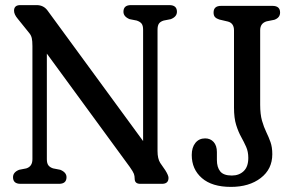

<svg xmlns="http://www.w3.org/2000/svg" viewBox="-20 -720 1146 752"><path d="M240.5 -26Q240.5 0 211 0H60.5Q31 0 31 -26Q31 -45.5 55 -55L83 -60.5Q107 -68 107 -96.5V-539.5Q107 -559.5 104.5 -570.5Q102 -581.5 95 -590L49.5 -646.5Q35 -663.5 35 -678Q35 -700 59.5 -700H123.5Q150.5 -700 166 -679L540.5 -167.5V-603.5Q540.5 -619.5 534.8 -627.2Q529 -635 515.5 -639.5L487.5 -645Q463.5 -655 463.5 -674Q463.5 -700 493 -700H643Q673 -700 673 -674Q673 -654.5 649 -645L621 -639.5Q608 -635.5 602.5 -627.5Q597 -619.5 597 -603.5V-128.5Q597 -98.5 607.5 -82L627.5 -53Q640 -33 640 -23.5Q640 0 614.5 0H529.5Q507.5 0 507.5 -20Q507.5 -30.5 504.5 -39Q501.5 -47.5 488 -66.5L163.5 -510V-96.5Q163.5 -80.5 169.5 -72.5Q175.5 -64.5 188 -60.5L216 -55Q240.5 -45 240.5 -26ZM1046.5 -116Q1046.5 -57.5 1001.2 -22.8Q956 12 884.5 12Q810.5 12 770.8 -22.5Q731 -57 731 -113Q731 -142.5 745.2 -160.2Q759.5 -178 783.5 -178Q804 -178 816.8 -163.8Q829.5 -149.5 829.5 -124.5V-93.5Q829.5 -65 842.5 -48.8Q855.5 -32.5 888 -32.5Q916.5 -32.5 934.5 -49.8Q952.5 -67 952.5 -101.5Q952.5 -126 944 -145Q935.5 -164 924.5 -183.8Q913.5 -203.5 905 -230.5Q896.5 -257.5 896.5 -298.5V-601Q896.5 -629 873 -635.5L839 -643.5Q828 -647 822.2 -653Q816.5 -659 816.5 -671Q816.5 -697 846 -697H1047Q1077 -697 1077 -671Q1077 -650.5 1054.5 -642.5L1024.5 -636.5Q999 -629 999 -601.5V-310Q999 -272.5 1006.2 -247.2Q1013.5 -222 1023 -202.5Q1032.5 -183 1039.5 -163.2Q1046.5 -143.5 1046.5 -116Z"/></svg>

Font: Fraunces 144pt SuperSoft
Style: Regular
Weight: 400
Version: Version 1.000;[b76b70a41]